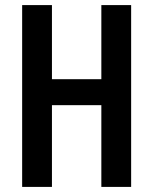

<svg xmlns="http://www.w3.org/2000/svg" viewBox="-20 -734 602 754"><path d="M495 0H378V-321H184V0H67V-714H184V-423H378V-714H495Z"/></svg>

Font: Noto Sans Devanagari UI ExtraCondensed SemiBold
Style: Regular
Weight: 600
Width: 2
Designer: Jelle Bosma - Monotype Design Team
Foundry: Monotype Imaging Inc.
Version: Version 2.004; ttfautohint (v1.8.4.7-5d5b)